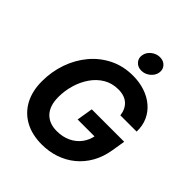

<svg xmlns="http://www.w3.org/2000/svg" viewBox="-257 -1102 1266 1266"><g transform="rotate(45 375.5 -469.5)"><path d="M349.6 9.8Q258.8 9.8 192.8 -26Q126.9 -61.9 91 -128.2Q55.2 -194.6 55.2 -286.8Q55.2 -375.8 83.4 -457Q111.6 -538.1 164.2 -601.2Q216.8 -664.3 290.3 -700.8Q363.9 -737.3 454.3 -737.3Q514.5 -737.3 565.9 -720.1Q617.3 -702.9 654.9 -670.7Q692.6 -638.6 713 -593.6Q733.3 -548.6 731.6 -492.9H580Q576.8 -519.1 566.9 -539.8Q557 -560.5 540.8 -575.2Q524.6 -589.8 502 -597.4Q479.3 -605 450.4 -605Q391.4 -605 345.9 -577.7Q300.3 -550.4 269 -504.6Q237.6 -458.9 221.4 -403Q205.2 -347.2 205.2 -289.8Q205.2 -208.4 245.3 -165.5Q285.3 -122.6 356.7 -122.6Q411.2 -122.6 454.1 -142.8Q496.9 -163.1 524.3 -199.5Q551.7 -236 559.5 -283.7L588.8 -274.4H400L418.6 -387.6H721.1L705.4 -291.9Q693.6 -220.6 661.9 -164.6Q630.2 -108.7 582.9 -69.8Q535.6 -31 476.1 -10.6Q416.6 9.8 349.6 9.8ZM469 -798.7Q435.9 -798.7 416 -820.8Q396.1 -842.9 401.2 -873.9Q406.3 -905.5 433.6 -927.4Q461 -949.2 494 -949.2Q527.4 -949.2 547.2 -927.3Q567.1 -905.5 561.9 -873.9Q556.8 -843 529.5 -820.8Q502.3 -798.7 469 -798.7Z"/></g></svg>

Font: Inter Variable
Style: Italic
Weight: 400
Italic angle: -9.39999°
Designer: Rasmus Andersson
Foundry: rsms
Version: Version 4.001;git-9221beed3